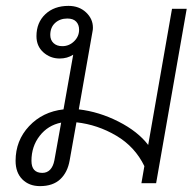

<svg xmlns="http://www.w3.org/2000/svg" viewBox="-20 -623 667 653"><path d="M33 -76Q33 -145 79 -194Q125 -243 196 -251L229 -437Q209 -424 183 -424Q151 -424 127.5 -445Q104 -466 104 -500Q104 -546 134 -574.5Q164 -603 213 -603Q249 -603 272.5 -581Q296 -559 296 -529Q296 -522 295 -518L248 -251Q317 -243 383 -209.5Q449 -176 484 -130L565 -593H615L511 0H461L471 -58Q439 -124 375.5 -161.5Q312 -199 240 -207L217 -78Q210 -37 185 -13.5Q160 10 116 10Q79 10 56 -13Q33 -36 33 -76ZM249 -522Q249 -539 239 -549.5Q229 -560 209 -560Q184 -560 167.5 -545Q151 -530 151 -504Q151 -487 162 -476.5Q173 -466 192 -466Q215 -466 232 -482.5Q249 -499 249 -522ZM165 -78 188 -206Q143 -197 115 -161Q87 -125 87 -76Q87 -35 124 -35Q140 -35 150.5 -46Q161 -57 165 -78Z"/></svg>

Font: Niramit ExtraLight
Style: Italic
Weight: 200
Italic angle: -10°
Designer: Katatrad Aksorn Co.,Ltd.
Foundry: Cadson Demak Co.,Ltd.
Version: Version 1.000; ttfautohint (v1.6)